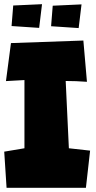

<svg xmlns="http://www.w3.org/2000/svg" viewBox="-28 -894 459 918"><path d="M370.6 -700.2 387.7 -502.9Q335.4 -506.8 286.1 -506.8L301.3 -185.1L402.8 -173.8L382.8 3.9H3.4L-7.8 -168.9L88.9 -185.1V-511.2L0.5 -506.3L24.4 -688ZM35.2 -867.7 172.9 -874 159.2 -760.7 27.3 -769.5ZM224.1 -866.7 361.8 -873 348.1 -759.8 216.3 -768.6Z"/></svg>

Font: Lapsus Pro (theguybrush.com)
Style: Bold
Weight: 700
Designer: Jose Roses
Version: Version 1.00 February 9, 2018, initial release